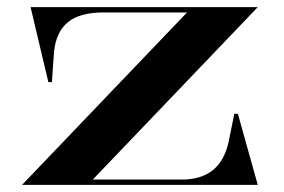

<svg xmlns="http://www.w3.org/2000/svg" viewBox="-20 -520 800 540"><path d="M42 0 506 -485H271Q205 -485 171.5 -458Q138 -431 132 -375L126 -289H116L66 -500H705L241 -15H492Q545 -15 578 -41Q611 -67 623 -121L639 -200H649L705 0Z"/></svg>

Font: Kalnia SemiExpanded
Style: Regular
Weight: 400
Width: 6
Designer: Frida Medrano
Foundry: Frida Medrano
Version: Version 1.105